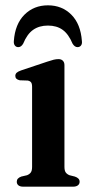

<svg xmlns="http://www.w3.org/2000/svg" viewBox="-20 -701 348 721"><path d="M222 -456.5V-74.5Q222 -60 227 -53.2Q232 -46.5 241 -43L261 -38Q270 -35 274.5 -30.2Q279 -25.5 279 -18.5Q279 -10 272.5 -5Q266 0 254.5 0H67Q55.5 0 49.2 -5Q43 -10 43 -18.5Q43 -25.5 47.2 -30.2Q51.5 -35 60 -38L81.5 -43Q90.5 -46.5 95.5 -53.2Q100.5 -60 100.5 -74V-375Q100.5 -387 96.5 -392Q92.5 -397 84 -398.5L54 -399.5Q45.5 -401.5 41.5 -405.5Q37.5 -409.5 37.5 -416Q37.5 -423 42.5 -427.8Q47.5 -432.5 59 -436.5L157.5 -469.5Q172.5 -474.5 181.8 -476.8Q191 -479 200 -479Q210 -479 216 -473Q222 -467 222 -456.5ZM160 -605Q127.5 -605 104.8 -589.2Q82 -573.5 67 -537Q59.5 -524 48.5 -524Q40.5 -524 35.8 -530.2Q31 -536.5 32 -547Q36.5 -610.5 71.8 -645.8Q107 -681 160 -681Q213 -681 248 -645.8Q283 -610.5 287.5 -547Q289 -536.5 284.2 -530.2Q279.5 -524 271 -524Q260.5 -524 252.5 -537Q237.5 -573 215.2 -589Q193 -605 160 -605Z"/></svg>

Font: Fraunces Medium
Style: Regular
Weight: 500
Version: Version 1.000;[b76b70a41]